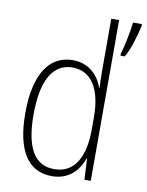

<svg xmlns="http://www.w3.org/2000/svg" viewBox="-86 -822 684 894"><g transform="rotate(10 256.0 -375.0)"><path d="M221 10C304 10 348 -44 367 -100H369L374 0H404V-760H367V-517C367 -491 368 -463 369 -433H367C349 -488 302 -539 225 -539C113 -539 49 -441 49 -258C49 -83 107 10 221 10ZM512 -751V-760H470C467 -727 448 -631 439 -609V-598H459C482 -633 503 -711 512 -751ZM226 -24C130 -24 88 -107 88 -258C88 -420 137 -505 229 -505C320 -505 367 -426 367 -294V-236C367 -104 321 -24 226 -24Z"/></g></svg>

Font: Noto Sans Arabic UI Cn XLt
Style: Regular
Weight: 200
Width: 3
Designer: Monotype Design Team, Nadine Chahine and Nizar Qandah
Foundry: Monotype Imaging Inc.
Version: Version 2.010